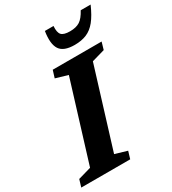

<svg xmlns="http://www.w3.org/2000/svg" viewBox="-244 -1051 1047 1167"><g transform="rotate(-30 279.0 -467.5)"><path d="M252.5 -630.5 167.5 -655.5 183.5 -707H526.5L511.5 -655.5L420.5 -629.5L250 -76.5L334.5 -51.5L319 0H-24.5L-9 -51.5L82 -77.5ZM392 -856.5Q435 -856.5 461.2 -873.2Q487.5 -890 511.5 -935H581Q553.5 -872 524.5 -836.2Q495.5 -800.5 459.5 -785.5Q423.5 -770.5 375.5 -770.5Q298.5 -770.5 272.5 -810Q246.5 -849.5 260 -935H320.5Q317 -890 332.8 -873.2Q348.5 -856.5 392 -856.5Z"/></g></svg>

Font: Newsreader 6pt SemiBold
Style: Italic
Weight: 600
Italic angle: -17°
Designer: Hugues Gentile
Foundry: Production Type
Version: Version 1.003; ttfautohint (v1.8.3)